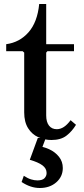

<svg xmlns="http://www.w3.org/2000/svg" viewBox="-20 -690 422 960"><path d="M333 -89 360 -66Q340 -33 312 -11.5Q284 10 237 10Q203 10 171.5 -4Q140 -18 120.5 -49Q101 -80 101 -128V-427L93 -434H11V-469Q78 -478 122.5 -528.5Q167 -579 176 -670H211V-469H350V-434H217L211 -427V-113Q211 -80 225 -62Q239 -44 264 -44Q282 -44 299 -55Q316 -66 333 -89ZM179 250Q133 250 88 220L99 189Q119 202 135.5 207Q152 212 167 212Q192 212 202.5 201Q213 190 213 175Q213 152 192 136.5Q171 121 129 109L169 0H209L176 87L159 39Q195 42 225.5 56Q256 70 275 94Q294 118 294 150Q294 193 261.5 221.5Q229 250 179 250Z"/></svg>

Font: Brygada 1918 SemiBold
Style: Regular
Weight: 600
Designer: Mateusz Machalski | Borys Kosmynka | Przemek Hoffer
Foundry: NIEPODLEGLA 2018
Version: Version 3.006